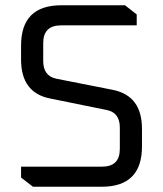

<svg xmlns="http://www.w3.org/2000/svg" viewBox="-20 -710 620 730"><path d="M60.1 -35V-76.4H368.3Q435.6 -76.4 435.6 -143.8V-225.3Q435.6 -282.1 385.1 -291.9L170.1 -335.6Q60.1 -357.5 60.1 -483.4V-536.8Q60.1 -690 213.3 -690H455.3L499.8 -655V-613.6H212.3Q144.3 -613.6 144.3 -546.2V-478Q144.3 -420.8 194.8 -410.6L409.7 -368.2Q519.8 -345.8 519.8 -220.2V-153.2Q519.8 0 366.6 0H105.3Z"/></svg>

Font: Oxanium ExtraLight
Style: Regular
Weight: 200
Designer: Severin Meyer
Version: Version 2.000